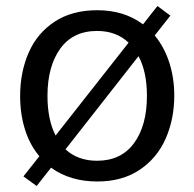

<svg xmlns="http://www.w3.org/2000/svg" viewBox="-20 -586 647 639"><path d="M560 -268Q560 -190 531.5 -125Q503 -60 445 -21Q387 18 304 18Q213 18 150 -28L102 33L58 1L111 -66Q79 -104 63 -155.5Q47 -207 47 -266Q47 -346 75.5 -411Q104 -476 162 -514Q220 -552 304 -552Q393 -552 456 -505L504 -566L547 -534L495 -468Q527 -429 543.5 -377.5Q560 -326 560 -268ZM165 -135 408 -444Q367 -483 303 -483Q223 -483 180.5 -424Q138 -365 138 -267Q138 -188 165 -135ZM469 -267Q469 -347 441 -399L198 -89Q239 -51 303 -51Q383 -51 426 -109.5Q469 -168 469 -267Z"/></svg>

Font: Martel Sans
Style: Regular
Weight: 400
Designer: Dan Reynolds and Mathieu Réguer
Foundry: Dan Reynolds and Mathieu Réguer
Version: Version 1.002; ttfautohint (v1.1) -l 5 -r 5 -G 72 -x 0 -D la